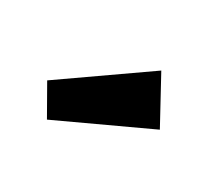

<svg xmlns="http://www.w3.org/2000/svg" viewBox="-55 -906 403 366"><g transform="rotate(30 146.5 -723.0)"><path d="M268 -719 72 -628 35 -693 214 -818Z"/></g></svg>

Font: Fira Sans Compressed SemiBold
Style: Regular
Weight: 600
Width: 1
Designer: bBox Type GmbH & Carrois Corporate GbR & Edenspiekermann AG
Foundry: bBox Type GmbH & Carrois Corporate GbR & Edenspiekermann AG
Version: Version 4.301